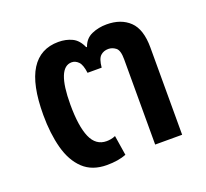

<svg xmlns="http://www.w3.org/2000/svg" viewBox="-90 -572 741 689"><g transform="rotate(-20 280.5 -227.5)"><path d="M209 10Q153 10 119 -22Q85 -54 70 -110Q55 -166 55 -237Q55 -353 90.5 -409Q126 -465 195 -465Q224 -465 247 -454Q270 -443 283 -413H286Q296 -442 322 -453.5Q348 -465 379 -465Q434 -465 466.5 -434Q499 -403 499 -333V0H396V-326Q396 -360 383 -370Q370 -380 355 -380Q337 -380 325 -369Q313 -358 310 -325H256Q252 -357 240.5 -368.5Q229 -380 215 -380Q159 -380 159 -239Q159 -156 177.5 -113.5Q196 -71 237 -71Q244 -71 253 -72.5Q262 -74 271 -78L283 -2Q252 10 209 10Z"/></g></svg>

Font: Noto Sans Thai UI Med
Style: Regular
Weight: 500
Designer: Monotype Design Team
Foundry: Monotype Imaging Inc.
Version: Version 2.000;GOOG;noto-source:20170915:90ef993387c0